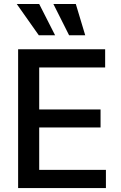

<svg xmlns="http://www.w3.org/2000/svg" viewBox="-20 -958 615 978"><path d="M72.3 -707H515.6V-614.3H179.7V-400.4H492.2V-308.6H179.7V-92.8H519.5V0H72.3ZM65.4 -937.5H179.7L260.7 -778.3H177.7ZM252 -937.5H366.2L414.1 -778.3H332Z"/></svg>

Font: Pretendard Medium
Style: Regular
Weight: 500
Designer: Base glyphs from Inter by Rasmus Andersson; Hangeul glyphs from Noto Sans CJK(Source Han Sans) by Jang Soo-young and Kan
Foundry: Kil Hyung-jin
Version: Version 1.309